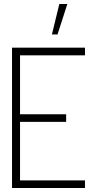

<svg xmlns="http://www.w3.org/2000/svg" viewBox="-20 -938 484 958"><path d="M239 -766 276 -918H316L267 -766ZM40 0V-700H404V-662H80V-368H310V-330H80V-38H404V0Z"/></svg>

Font: Stick No Bills ExtraLight ExtraLight
Style: Regular
Weight: 250
Version: Version 2.000